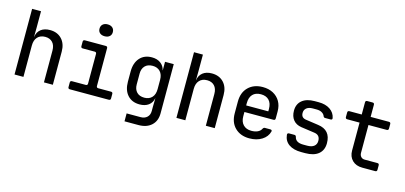

<svg xmlns="http://www.w3.org/2000/svg" viewBox="-77 -1331 4354 2062"><g transform="rotate(15 2100.0 -299.5)"><path d="M88 0V-730H187V-550L186 -445H187Q194 -499 232.5 -529.5Q271 -560 334 -560Q416 -560 465 -508Q514 -456 514 -368V0H415V-353Q415 -412 385 -444Q355 -476 303 -476Q249 -476 218 -442.5Q187 -409 187 -349V0Z M703 0Q683 0 683 -20V-70Q683 -90 703 -90H856Q876 -90 876 -110V-440Q876 -460 856 -460H723Q703 -460 703 -480V-530Q703 -550 723 -550H955Q975 -550 975 -530V-110Q975 -90 995 -90H1136Q1156 -90 1156 -70V-20Q1156 0 1136 0ZM916 -647Q882 -647 862 -664.5Q842 -682 842 -712Q842 -743 862 -761Q882 -779 916 -779Q950 -779 970 -761Q990 -743 990 -712Q990 -682 970 -664.5Q950 -647 916 -647Z M1359 180V92H1514Q1559 92 1586 66.5Q1613 41 1613 -3V-49L1615 -144H1614Q1604 -93 1565.5 -65Q1527 -37 1467 -37Q1382 -37 1333 -91.5Q1284 -146 1284 -241V-354Q1284 -449 1333 -504.5Q1382 -560 1467 -560Q1525 -560 1563.5 -532Q1602 -504 1613 -455H1614V-550H1711V-2Q1711 82 1658 131Q1605 180 1514 180ZM1498 -120Q1551 -120 1582 -153Q1613 -186 1613 -246V-349Q1613 -408 1582 -441Q1551 -474 1498 -474Q1443 -474 1413 -442.5Q1383 -411 1383 -357V-237Q1383 -183 1413 -151.5Q1443 -120 1498 -120Z M1888 0V-730H1987V-550L1986 -445H1987Q1994 -499 2032.5 -529.5Q2071 -560 2134 -560Q2216 -560 2265 -508Q2314 -456 2314 -368V0H2215V-353Q2215 -412 2185 -444Q2155 -476 2103 -476Q2049 -476 2018 -442.5Q1987 -409 1987 -349V0Z M2700 10Q2601 10 2540.5 -49Q2480 -108 2480 -210V-340Q2480 -442 2540.5 -501Q2601 -560 2700 -560Q2766 -560 2815.5 -533.5Q2865 -507 2892.5 -459.5Q2920 -412 2920 -349V-270Q2920 -250 2900 -250H2577V-202Q2577 -142 2610 -108Q2643 -74 2700 -74Q2741 -74 2770 -87.5Q2799 -101 2811 -126Q2820 -142 2833 -142H2893Q2915 -142 2912 -123Q2896 -62 2838.5 -26Q2781 10 2700 10ZM2577 -349V-323H2823V-349Q2823 -412 2791 -446Q2759 -480 2700 -480Q2641 -480 2609 -446Q2577 -412 2577 -349Z M3278 8Q3191 8 3139.5 -28Q3088 -64 3081 -131Q3079 -152 3100 -152H3159Q3176 -152 3180 -134Q3193 -75 3278 -75H3322Q3371 -75 3397.5 -96Q3424 -117 3424 -155Q3424 -222 3358 -230L3210 -251Q3151 -260 3119 -299.5Q3087 -339 3087 -402Q3087 -476 3137 -517Q3187 -558 3277 -558H3321Q3398 -558 3448 -524Q3498 -490 3509 -433Q3513 -412 3491 -412H3430Q3415 -412 3409 -430Q3401 -450 3378 -463.5Q3355 -477 3321 -477H3277Q3232 -477 3207.5 -457Q3183 -437 3183 -403Q3183 -348 3238 -341L3377 -321Q3520 -302 3520 -155Q3520 -77 3468.5 -34.5Q3417 8 3322 8Z M3955 0Q3884 0 3842.5 -41Q3801 -82 3801 -150V-460H3664Q3644 -460 3644 -480V-530Q3644 -550 3664 -550H3801V-685Q3801 -705 3821 -705H3880Q3900 -705 3900 -685V-550H4103Q4123 -550 4123 -530V-480Q4123 -460 4103 -460H3900V-151Q3900 -124 3915.5 -107Q3931 -90 3957 -90H4098Q4118 -90 4118 -70V-20Q4118 0 4098 0Z"/></g></svg>

Font: Pitagon Sans Mono Medium
Style: Regular
Weight: 500
Monospace: yes
Designer: Travis Tran
Foundry: Pitagon
Version: Version 1.001; ttfautohint (v1.8.4.7-5d5b);gftools[0.9.26]